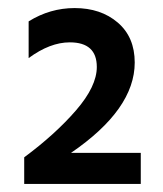

<svg xmlns="http://www.w3.org/2000/svg" viewBox="-20 -848 405 476"><path d="M329 -392H40V-458Q117 -515 168.5 -574.5Q220 -634 220 -682Q220 -743 153 -743Q104 -743 51 -704V-795Q104 -828 165 -828Q230 -828 272 -792Q314 -756 314 -693Q314 -577 156 -469H329Z"/></svg>

Font: Hind Madurai SemiBold
Style: Regular
Weight: 600
Designer: Jyotish Sonowal
Foundry: Indian Type Foundry
Version: Version 1.001;PS 1.0;hotconv 1.0.86;makeotf.lib2.5.63406; tt